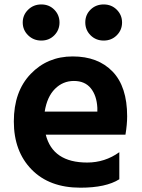

<svg xmlns="http://www.w3.org/2000/svg" viewBox="-20 -831 658 887"><path d="M567.4 -293.9Q567.4 -255.9 559.6 -209H191.4Q223.6 -80.1 382.8 -80.1Q464.8 -80.1 531.2 -127.9V-2.9Q469.7 36.1 351.6 36.1Q208 36.1 126 -47.9Q43.9 -131.8 43.9 -270Q43.9 -408.2 121.6 -489.3Q199.2 -570.3 315.9 -570.3Q432.6 -570.3 500 -500.5Q567.4 -430.7 567.4 -293.9ZM109.9 -668Q85 -692.4 85 -727.1Q85 -761.7 109.9 -786.1Q134.8 -810.5 170.9 -810.5Q207 -810.5 231 -786.1Q254.9 -761.7 254.9 -727.1Q254.9 -692.4 231 -668Q207 -643.6 170.9 -643.6Q134.8 -643.6 109.9 -668ZM186.5 -315.4H429.7V-333Q426.8 -389.6 399.4 -423.3Q372.1 -457 321.3 -457Q270.5 -457 233.9 -420.4Q197.3 -383.8 186.5 -315.4ZM398.4 -668Q374 -692.4 374 -727.5Q374 -762.7 398.4 -786.6Q422.9 -810.5 459 -810.5Q495.1 -810.5 519.5 -786.1Q543.9 -761.7 543.9 -727.1Q543.9 -692.4 519.5 -668Q495.1 -643.6 459 -643.6Q422.9 -643.6 398.4 -668Z"/></svg>

Font: GenEi M Gothic v2 Bold
Style: Regular
Weight: 700
Version: Version 2.0